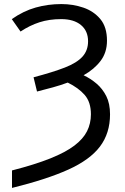

<svg xmlns="http://www.w3.org/2000/svg" viewBox="-20 -744 615 944"><path d="M39 94Q152 65 227 35Q302 5 345.5 -28Q389 -61 408 -99Q427 -137 427 -182Q427 -242 396.5 -277Q366 -312 313 -338Q278 -325 240 -314.5Q202 -304 162 -294L145 -364Q240 -389 299 -412Q358 -435 385.5 -465.5Q413 -496 413 -541Q413 -592 378 -621Q343 -650 281 -650Q222 -650 174 -634.5Q126 -619 81 -589L38 -650Q95 -690 155.5 -707Q216 -724 282 -724Q339 -724 390 -706.5Q441 -689 473.5 -650Q506 -611 506 -544Q506 -486 474.5 -444.5Q443 -403 391 -374Q425 -358 454.5 -333Q484 -308 502.5 -271.5Q521 -235 521 -182Q521 -89 471.5 -23.5Q422 42 315.5 90Q209 138 39 180Z"/></svg>

Font: Noto Sans Living
Style: Regular
Weight: 400
Designer: Monotype Design Team
Foundry: Monotype Imaging Inc.
Version: Version 2.013; ttfautohint (v1.8.4.7-5d5b)